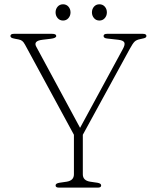

<svg xmlns="http://www.w3.org/2000/svg" viewBox="-20 -854 710 874"><path d="M440.5 -10Q440.5 0 426 0H248Q233 0 233 -10Q233 -19 250 -22L284 -27Q316.5 -32.5 316.5 -60.5V-240.5L94 -650.5Q87.5 -662.5 81.2 -667.5Q75 -672.5 64.5 -674.5L48.5 -677.5Q35 -680 31.2 -683Q27.5 -686 27.5 -690Q27.5 -700 43 -700H217.5Q236 -700 236 -690Q236 -680.5 211 -677.5L173.5 -673Q130.5 -668 145 -641.5L344.5 -272L539 -630.5Q550.5 -651 545.8 -660.8Q541 -670.5 518 -673L469 -678.5Q451.5 -680 451.5 -690Q451.5 -700 467 -700H630.5Q646.5 -700 646.5 -690Q646.5 -686 642.8 -683Q639 -680 625 -677.5L618.5 -676Q602 -673 593.2 -665Q584.5 -657 570.5 -631L357 -240.5V-60.5Q357 -32.5 390 -27L424 -22Q440.5 -19 440.5 -10ZM267 -760.5Q252 -760.5 242.5 -771.5Q233 -782.5 233 -797.5Q233 -813 242.5 -823.8Q252 -834.5 267 -834.5Q282 -834.5 291.5 -823.8Q301 -813 301 -797.5Q301 -782.5 291.5 -771.5Q282 -760.5 267 -760.5ZM432.5 -760.5Q417.5 -760.5 408 -771.5Q398.5 -782.5 398.5 -797.5Q398.5 -813 408 -823.8Q417.5 -834.5 432.5 -834.5Q447.5 -834.5 457 -823.8Q466.5 -813 466.5 -797.5Q466.5 -782.5 457 -771.5Q447.5 -760.5 432.5 -760.5Z"/></svg>

Font: Fraunces 9pt S050 Thin
Style: Regular
Weight: 100
Version: Version 1.000; ttfautohint (v1.8.3)